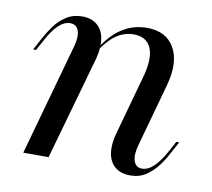

<svg xmlns="http://www.w3.org/2000/svg" viewBox="-57 -490 626 566"><g transform="rotate(10 256.0 -207.5)"><path d="M366.1 11.3Q337.9 11.3 320.6 -3.2Q303.2 -17.7 299.2 -44Q295.2 -70.2 304.8 -104L352.4 -275.8Q370.2 -336.3 357.3 -368.1Q344.4 -400 304.8 -400Q275.8 -400 251.6 -382.7Q227.4 -365.3 205.6 -330.6L204.8 -337.1Q231.5 -382.3 265.3 -404Q299.2 -425.8 340.3 -425.8Q398.4 -425.8 422.6 -382.7Q446.8 -339.5 426.6 -267.7L375.8 -84.7Q366.1 -51.6 372.2 -33.1Q378.2 -14.5 396.8 -14.5Q415.3 -14.5 432.7 -31.5Q450 -48.4 466.9 -79.8L483.1 -109.7H491.9L473.4 -75.8Q462.9 -54.8 448 -35.1Q433.1 -15.3 413.3 -2Q393.5 11.3 366.1 11.3ZM44.4 0 136.3 -329.8Q146 -362.1 140.3 -381Q134.7 -400 114.5 -400Q96.8 -400 79.4 -383.5Q62.1 -366.9 45.2 -334.7L29 -304.8H20.2L38.7 -339.5Q50 -360.5 64.5 -380.2Q79 -400 99.2 -412.9Q119.4 -425.8 146 -425.8Q174.2 -425.8 191.1 -411.3Q208.1 -396.8 212.5 -371Q216.9 -345.2 208.1 -311.3L120.2 0Z"/></g></svg>

Font: Playfair 144pt
Style: Italic
Weight: 400
Italic angle: -15.6°
Designer: Claus Eggers Sørensen
Foundry: Claus Eggers Sørensen
Version: Version 2.001;gftools[0.9.30]